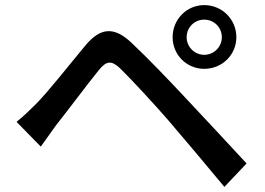

<svg xmlns="http://www.w3.org/2000/svg" viewBox="-20 -751 1040 753"><path d="M712 -605C712 -644 743 -674 781 -674C819 -674 850 -644 850 -605C850 -567 819 -536 781 -536C743 -536 712 -567 712 -605ZM657 -605C657 -536 712 -481 781 -481C851 -481 907 -536 907 -605C907 -675 851 -731 781 -731C712 -731 657 -675 657 -605ZM45 -273 140 -176C156 -199 179 -231 200 -260C244 -315 322 -420 366 -474C397 -513 417 -516 453 -481C493 -442 584 -344 642 -277C704 -205 790 -102 860 -18L947 -110C870 -193 769 -302 701 -374C642 -437 560 -523 497 -582C425 -651 372 -640 316 -574C251 -496 168 -390 121 -343C93 -315 73 -296 45 -273Z"/></svg>

Font: ChiuKong Gothic CL Medium
Style: Regular
Weight: 500
Designer: Ryoko NISHIZUKA 西塚涼子 (kana, bopomofo & ideographs); Paul D. Hunt (Latin, Greek & Cyrillic); Sandoll Communications 산돌커뮤니
Foundry: Adobe
Version: Version 1.300